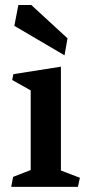

<svg xmlns="http://www.w3.org/2000/svg" viewBox="-20 -731 348 751"><path d="M100.1 -65.9V-377.4L27.8 -418L32.2 -440.9L218.3 -470.2V-64L292.5 -35.6L284.7 0H23.9L31.2 -39.1ZM36.1 -629.9 51.8 -711.4H102.5L244.1 -581.1L232.4 -514.6Z"/></svg>

Font: Vesper Libre Medium
Style: Regular
Weight: 500
Designer: Robert Keller & Kimya Gandhi
Foundry: Mota Italic
Version: Version 1.058